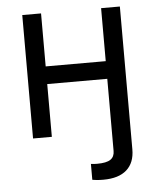

<svg xmlns="http://www.w3.org/2000/svg" viewBox="-53 -592 693 846"><g transform="rotate(-5 293.0 -169.0)"><path d="M370.1 208Q353.5 208 340.6 206.8Q327.6 205.6 321.3 204.1V133.8Q328.1 134.8 335.4 135.3Q342.8 135.7 348.6 135.7Q390.1 135.7 408 123.5Q425.8 111.3 425.8 85.9V-78.1H508.8V85.9Q508.8 145 473.4 176.5Q438 208 370.1 208ZM444.3 -311.5V-233.4H140.6V-311.5ZM160.2 -545.9V0H77.1V-545.9ZM508.8 -545.9V0H425.8V-545.9Z"/></g></svg>

Font: GitLab Sans
Style: Regular
Weight: 400
Designer: Rasmus Andersson
Foundry: Modifications by GitLab B.V., manufactured by rsms
Version: Version 4.000;git-c8fb6b7